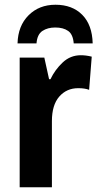

<svg xmlns="http://www.w3.org/2000/svg" viewBox="-20 -790 419 810"><path d="M321 -557Q343 -557 367 -551L356 -411Q338 -418 310 -418Q261 -418 230 -382.5Q199 -347 199 -279V0H63V-547H167L187 -456H193Q212 -496 244.5 -526.5Q277 -557 321 -557ZM214 -770Q285 -770 327 -727.5Q369 -685 371 -607H291Q288 -645 267.5 -659.5Q247 -674 213 -674Q181 -674 159 -659.5Q137 -645 134 -607H54Q56 -681 100.5 -725.5Q145 -770 214 -770Z"/></svg>

Font: Noto Sans Condensed
Style: Bold
Weight: 700
Width: 3
Designer: Monotype Design Team
Foundry: Monotype Imaging Inc.
Version: Version 2.013; ttfautohint (v1.8.4.7-5d5b)